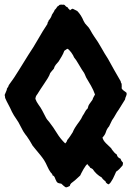

<svg xmlns="http://www.w3.org/2000/svg" viewBox="-20 -763 573 824"><path d="M280.3 -718.8Q283.2 -720.7 285.6 -722.7Q288.1 -724.6 292 -725.6Q296.9 -723.6 301.8 -720.7Q306.6 -717.8 311.5 -715.8Q328.1 -699.2 338.9 -672.9Q343.8 -662.1 353 -653.3Q362.3 -644.5 368.2 -632.8Q372.1 -625 376 -619.1Q379.9 -613.3 384.8 -605.5Q400.4 -584 414.6 -558.6Q428.7 -533.2 443.4 -510.7Q457 -486.3 470.2 -462.4Q483.4 -438.5 498 -414.1Q498 -409.2 502 -403.3Q502.9 -387.7 502 -383.8Q505.9 -377 512.2 -373Q518.6 -369.1 523.4 -364.3Q524.4 -356.4 521 -350.1Q517.6 -343.8 516.6 -335.9Q503.9 -314.5 489.3 -292Q481.4 -281.2 475.1 -269.5Q468.8 -257.8 460.9 -247.1Q456.1 -236.3 453.1 -231Q450.2 -225.6 448.2 -220.7Q438.5 -210 434.6 -196.8Q430.7 -183.6 419.9 -172.9Q421.9 -161.1 435.1 -147.9Q448.2 -134.8 457 -127Q460 -121.1 463.9 -116.7Q467.8 -112.3 471.7 -107.4Q473.6 -105.5 476.1 -103.5Q478.5 -101.6 481.4 -99.6Q482.4 -92.8 486.8 -88.4Q491.2 -84 497.1 -82Q501 -71.3 504.4 -68.8Q507.8 -66.4 507.8 -63.5Q507.8 -58.6 505.9 -52.7Q500 -45.9 493.2 -38.6Q486.3 -31.2 478.5 -26.4Q475.6 -20.5 472.2 -12.2Q468.8 -3.9 464.4 4.4Q460 12.7 455.1 19.5Q450.2 26.4 445.3 28.3Q432.6 21.5 432.6 14.6Q429.7 13.7 423.3 7.3Q417 1 417 -1Q392.6 -14.6 377.9 -37.1Q375 -39.1 372.6 -40.5Q370.1 -42 367.2 -43Q365.2 -47.9 361.8 -50.3Q358.4 -52.7 356.4 -57.6Q353.5 -59.6 348.6 -52.7Q343.8 -45.9 338.4 -37.1Q333 -28.3 329.1 -20Q325.2 -11.7 324.2 -9.8Q318.4 -4.9 313 0.5Q307.6 5.9 301.8 10.7Q290 19.5 285.6 23.4Q281.2 27.3 279.3 35.2Q270.5 39.1 268.6 40Q266.6 41 264.6 41Q259.8 41 253.4 34.7Q247.1 28.3 243.2 25.4Q238.3 24.4 232.9 23.4Q227.5 22.5 223.6 17.6Q217.8 6.8 215.3 -0.5Q212.9 -7.8 205.1 -10.7Q205.1 -15.6 202.6 -17.6Q200.2 -19.5 197.3 -23.4Q189.5 -34.2 183.1 -48.8Q176.8 -63.5 168.9 -76.2Q161.1 -87.9 151.4 -99.6Q141.6 -111.3 132.8 -122.1Q129.9 -126 126.5 -129.9Q123 -133.8 120.1 -137.7Q114.3 -148.4 107.9 -158.7Q101.6 -168.9 94.7 -178.7Q92.8 -181.6 90.3 -184.1Q87.9 -186.5 85.9 -190.4Q80.1 -198.2 76.2 -206.1Q72.3 -213.9 67.4 -222.7Q59.6 -239.3 49.3 -253.4Q39.1 -267.6 31.2 -283.2Q23.4 -300.8 15.6 -314.9Q7.8 -329.1 2 -342.8Q2 -345.7 1.5 -348.6Q1 -351.6 0 -355.5Q4.9 -368.2 7.3 -373Q9.8 -377.9 9.8 -382.8Q11.7 -385.7 14.2 -389.2Q16.6 -392.6 17.6 -397.5Q41 -428.7 61 -461.9Q81.1 -495.1 101.6 -527.3Q124 -560.5 143.1 -594.2Q162.1 -627.9 183.6 -660.2Q183.6 -666 186 -668.5Q188.5 -670.9 188.5 -674.8Q193.4 -679.7 197.3 -686.5Q201.2 -693.4 203.1 -700.2Q206.1 -705.1 209.5 -710Q212.9 -714.8 214.8 -720.7Q218.8 -723.6 221.2 -727.5Q223.6 -731.4 226.6 -735.4Q231.4 -737.3 233.4 -740.2Q235.4 -743.2 243.2 -743.2Q246.1 -743.2 248.5 -742.7Q251 -742.2 253.9 -743.2Q258.8 -741.2 261.2 -737.3Q263.7 -733.4 269.5 -732.4Q271.5 -727.5 274.9 -725.1Q278.3 -722.7 280.3 -718.8ZM331.1 -464.8Q322.3 -478.5 314.9 -491.7Q307.6 -504.9 297.9 -516.6Q296.9 -519.5 293.5 -525.9Q290 -532.2 285.6 -538.1Q281.2 -543.9 276.4 -548.8Q271.5 -553.7 268.6 -553.7Q261.7 -548.8 255.9 -544.9Q252 -533.2 245.1 -521.5Q238.3 -509.8 231.4 -499Q224.6 -491.2 219.2 -484.9Q213.9 -478.5 210.9 -467.8Q206.1 -462.9 202.6 -458.5Q199.2 -454.1 195.3 -449.2Q192.4 -439.5 185.1 -427.7Q177.7 -416 169.9 -404.3Q162.1 -392.6 154.3 -380.9Q146.5 -369.1 140.6 -359.4Q133.8 -350.6 133.3 -346.7Q132.8 -342.8 131.8 -338.9Q136.7 -325.2 145.5 -313.5Q154.3 -301.8 161.1 -289.1Q168.9 -275.4 174.8 -262.7Q180.7 -250 191.4 -239.3Q209 -216.8 224.1 -191.9Q239.3 -167 259.8 -147.5Q266.6 -153.3 268.6 -162.1Q275.4 -169.9 281.2 -178.7Q287.1 -187.5 292 -195.3Q295.9 -205.1 301.8 -214.8Q310.5 -228.5 319.8 -240.7Q329.1 -252.9 335 -266.6Q340.8 -274.4 344.7 -282.7Q348.6 -291 356.4 -297.9Q358.4 -309.6 364.7 -317.9Q371.1 -326.2 377 -335Q378.9 -341.8 381.8 -346.7Q384.8 -351.6 387.7 -357.4Q380.9 -377 370.6 -395Q360.4 -413.1 349.6 -430.7Q346.7 -437.5 343.8 -444.3Q340.8 -451.2 336.9 -456.1Z"/></svg>

Font: Caesar Dressing
Style: Regular
Weight: 400
Designer: Dathan Boardman
Foundry: Open Window
Version: Version 1.000